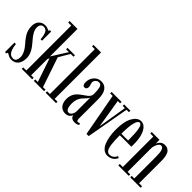

<svg xmlns="http://www.w3.org/2000/svg" viewBox="20 -1433 2128 2128"><g transform="rotate(45 1084.0 -369.5)"><path d="M136.7 10.7Q115.2 10.7 99.1 4.2Q83 -2.4 73.7 -9Q64.5 -15.6 59.6 -15.6Q49.3 -15.6 48.3 0H26.9V-148.4H49.8Q54.7 -87.4 75.9 -49.8Q97.2 -12.2 137.7 -12.2Q165.5 -12.2 177.2 -32.2Q189 -52.2 189 -82Q189 -147 116.2 -228Q73.7 -274.9 52.2 -317.6Q30.8 -360.4 30.8 -412.6Q30.8 -467.8 60.8 -497.1Q90.8 -526.4 134.3 -526.4Q157.2 -526.4 177 -517.3Q196.8 -508.3 198.2 -508.3Q205.1 -508.3 206.1 -523.4H228V-379.4H205.6Q200.7 -440.9 184.6 -471.9Q168.5 -502.9 133.8 -502.9Q108.9 -502.9 95.9 -486.6Q83 -470.2 83 -440.4Q83 -382.8 155.8 -302.7Q198.7 -255.4 221.9 -212.2Q245.1 -168.9 245.1 -123Q245.1 -60.1 216.1 -24.7Q187 10.7 136.7 10.7Z M290 0V-22.9H338.4V-727.1H290V-750H413.6V-318.4L528.3 -500.5H483.9V-523.4H600.1V-500.5H556.2L481 -372.6L599.6 -22.9H639.6V0H478.5V-22.9H519L424.8 -300.3L413.6 -275.4V-22.9H453.1V0Z M664.1 0V-22.9H708V-727.1H664.1V-750H782.7V-22.9H827.1V0Z M978 10.3Q932.1 10.3 903.6 -22.2Q875 -54.7 875 -116.7Q875 -148.4 884.8 -174.8Q894.5 -201.2 910.2 -219.2Q925.8 -237.3 944.6 -252.4Q963.4 -267.6 982.4 -280Q1001.5 -292.5 1017.1 -304.7Q1032.7 -316.9 1042.5 -332.3Q1052.2 -347.7 1052.2 -365.2Q1052.2 -398.4 1050.8 -419.2Q1049.3 -439.9 1044.7 -460.4Q1040 -481 1029.8 -490.7Q1019.5 -500.5 1003.4 -500.5Q979.5 -500.5 962.6 -483.9Q945.8 -467.3 945.8 -444.3Q945.8 -432.1 952.4 -415Q959 -397.9 959 -385.3Q959 -366.7 950.7 -356Q942.4 -345.2 926.3 -345.2Q910.6 -345.2 902.3 -358.4Q894 -371.6 894 -395.5Q894 -450.2 927.7 -488.3Q961.4 -526.4 1013.7 -526.4Q1067.4 -526.4 1097.2 -485.6Q1127 -444.8 1127 -358.9V-58.1Q1127 -22 1146.5 -22Q1159.7 -22 1168.5 -31.7L1180.7 -12.7Q1174.3 -4.9 1158.7 0.7Q1143.1 6.3 1123 6.3Q1093.8 6.3 1076.4 -6.1Q1059.1 -18.6 1057.1 -43Q1051.8 -23.4 1032.2 -6.6Q1012.7 10.3 978 10.3ZM1000 -23.4Q1022 -23.4 1037.1 -47.4Q1052.2 -71.3 1052.2 -95.7V-313Q1051.3 -303.2 1040.5 -290.8Q1029.8 -278.3 1015.4 -263.9Q1001 -249.5 986.8 -231.4Q972.7 -213.4 962.6 -186Q952.6 -158.7 952.6 -126.5Q952.6 -23.4 1000 -23.4Z M1307.1 2.4 1214.4 -500.5H1174.8V-523.4H1330.6V-500.5H1294.4L1350.1 -159.2L1405.8 -500.5H1370.6V-523.4H1469.2V-500.5H1431.6L1341.3 2.4Z M1639.2 10.3Q1604 10.3 1577.1 -12Q1550.3 -34.2 1534.4 -72.8Q1518.6 -111.3 1510.5 -159.4Q1502.4 -207.5 1502.4 -263.2Q1502.4 -390.1 1541.5 -458.3Q1580.6 -526.4 1636.7 -526.4Q1676.3 -526.4 1704.6 -493.4Q1732.9 -460.4 1746.1 -407Q1759.3 -353.5 1759.3 -286.1Q1759.3 -260.7 1758.3 -248.5H1578.6Q1578.6 -204.6 1580.1 -172.6Q1581.5 -140.6 1585.7 -108.9Q1589.8 -77.1 1597.2 -57.6Q1604.5 -38.1 1616.7 -26.1Q1628.9 -14.2 1646 -14.2Q1677.7 -14.2 1698.7 -31.2Q1719.7 -48.3 1728 -71.8L1748.5 -61Q1738.3 -30.8 1708.7 -10.3Q1679.2 10.3 1639.2 10.3ZM1636.7 -503.4Q1608.9 -503.4 1593.8 -444.6Q1578.6 -385.7 1578.6 -272H1685.1Q1685.1 -389.2 1674.3 -446.3Q1663.6 -503.4 1636.7 -503.4Z M1803.2 0V-22.9H1851.1V-500.5H1803.2V-523.4H1925.3V-460.9Q1931.6 -485.4 1954.1 -505.9Q1976.6 -526.4 2009.8 -526.4Q2029.8 -526.4 2045.2 -520.5Q2060.5 -514.6 2075.2 -499.3Q2089.8 -483.9 2097.9 -452.4Q2106 -420.9 2106 -374.5V-22.9H2152.8V0H1990.2V-22.9H2030.8V-364.7Q2030.8 -431.2 2019.8 -461.7Q2008.8 -492.2 1984.4 -492.2Q1961.4 -492.2 1944.3 -458.3Q1927.2 -424.3 1926.3 -389.2V-22.9H1966.8V0Z"/></g></svg>

Font: Imbue
Style: Regular
Weight: 400
Designer: Tyler Finck
Foundry: Etcetera Type Company
Version: Version 0.910